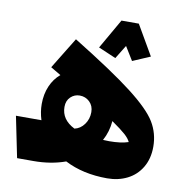

<svg xmlns="http://www.w3.org/2000/svg" viewBox="-82 -804 888 905"><g transform="rotate(10 361.5 -352.0)"><path d="M678 -164Q678 -107 653 -65Q628 -23 585 -1.5Q542 20 489 20Q373 20 286 -25Q217 0 133 0H55L15 -196H137Q125 -234 125 -272Q125 -319 141.5 -357.5Q158 -396 188 -421L139 -450L231 -600Q424 -481 519 -407.5Q614 -334 646 -281Q678 -228 678 -164ZM362 -274Q362 -304 342.5 -323Q323 -342 295 -342Q270 -342 251.5 -324.5Q233 -307 233 -277Q233 -216 297 -184Q325 -190 343.5 -215.5Q362 -241 362 -274ZM560 -166Q553 -182 533 -200Q513 -218 467 -250Q463 -199 439 -155Q449 -154 469 -154Q524 -154 560 -166ZM345 -581 427 -724H510L593 -581L509 -545L469 -610L429 -545Z"/></g></svg>

Font: FiraGO Heavy
Style: Italic
Weight: 900
Italic angle: -8°
Designer: bBox Type GmbH
Foundry: bBox Type GmbH
Version: Version 1.001